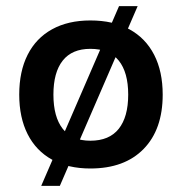

<svg xmlns="http://www.w3.org/2000/svg" viewBox="-20 -533 595 629"><path d="M176 76H115L370 -513H431ZM276 -466Q351 -466 404 -437Q457 -408 485 -353.5Q513 -299 513 -223Q513 -109 450.5 -45Q388 19 276 19Q203 19 150.5 -10Q98 -39 70.5 -93.5Q43 -148 43 -223Q43 -299 70.5 -353.5Q98 -408 150.5 -437Q203 -466 276 -466ZM276 -373Q216 -373 185.5 -334.5Q155 -296 155 -223Q155 -150 185.5 -111Q216 -72 276 -72Q338 -72 369 -111Q400 -150 400 -223Q400 -296 369 -334.5Q338 -373 276 -373Z"/></svg>

Font: Podkova
Style: Bold
Weight: 700
Designer: Ilya Yudin
Foundry: Cyreal (www.cyreal.org)
Version: Version 2.102; ttfautohint (v1.8.1.43-b0c9)